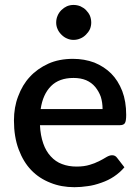

<svg xmlns="http://www.w3.org/2000/svg" viewBox="-20 -759 571 786"><path d="M146.5 -312.5H399.9Q399.9 -339.4 392.6 -362.8Q384.8 -384.8 369.6 -403.3Q355 -420.9 332.5 -430.7Q310.5 -439.9 280.8 -439.9Q222.2 -439.9 189 -406.7Q155.3 -373 146.5 -312.5ZM471.2 -246.6H143.6Q145.5 -204.6 157.2 -171.4Q168 -140.1 188 -118.7Q208 -96.7 233.9 -87.4Q260.3 -77.1 293.5 -77.1Q324.7 -77.1 348.1 -84.5Q366.2 -89.4 388.2 -100.6Q399.4 -106 417 -116.7Q429.2 -123.5 439 -123.5Q451.7 -123.5 459 -113.3L489.3 -74.2Q471.2 -52.7 446.3 -36.1Q423.8 -21 395.5 -11.2Q364.3 0 339.8 2.9Q311.5 7.3 284.7 7.3Q230.5 7.3 186.5 -10.7Q140.1 -28.8 107.9 -62.5Q75.7 -95.7 56.2 -147.9Q37.1 -199.2 37.1 -265.6Q37.1 -320.3 54.2 -364.3Q71.8 -412.1 102.1 -444.3Q132.3 -477.5 178.2 -498.5Q221.7 -518.1 278.8 -518.1Q325.2 -518.1 366.2 -502.9Q406.7 -486.3 435.1 -458Q463.4 -429.7 480.5 -386.2Q496.6 -343.8 496.6 -288.6Q496.6 -263.2 491.2 -254.9Q485.8 -246.6 471.2 -246.6ZM353.5 -666.5Q353.5 -652.8 348.1 -639.6Q342.3 -627.4 332 -617.2Q321.3 -606.4 309.1 -601.6Q295.9 -595.7 280.8 -595.7Q266.6 -595.7 253.9 -601.6Q242.2 -606.4 231.4 -617.2Q220.7 -627.9 215.8 -639.6Q210 -652.3 210 -666.5Q210 -681.6 215.8 -694.8Q220.7 -707 231.4 -717.8Q241.2 -727.5 253.9 -733.4Q267.1 -738.8 280.8 -738.8Q295.4 -738.8 309.1 -733.4Q322.8 -727.1 332 -717.8Q342.3 -707.5 348.1 -694.8Q353.5 -681.2 353.5 -666.5Z"/></svg>

Font: Lato-SemiBold
Style: Regular
Weight: 500
Designer: Lukasz Dziedzic with Adam Twardoch and Botio Nikoltchev
Foundry: tyPoland Lukasz Dziedzic
Version: ""